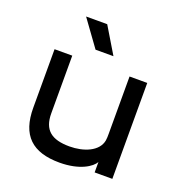

<svg xmlns="http://www.w3.org/2000/svg" viewBox="-130 -822 896 948"><g transform="rotate(20 318.0 -347.5)"><path d="M285 14C390 14 450 -26 465 -55V0H558V-504H465V-202C465 -191 465 -178 463 -167C452 -107 378 -78 304 -78C210 -78 164 -113 164 -201V-504H71V-197C71 -52 141 14 285 14ZM162 -709 262 -571H356L273 -709Z"/></g></svg>

Font: Hibana 45 SubMedium
Style: Regular
Weight: 500
Width: 6
Designer: pygmalion
Foundry: ybstudio
Version: Version 2021.007;FEAKit 1.0